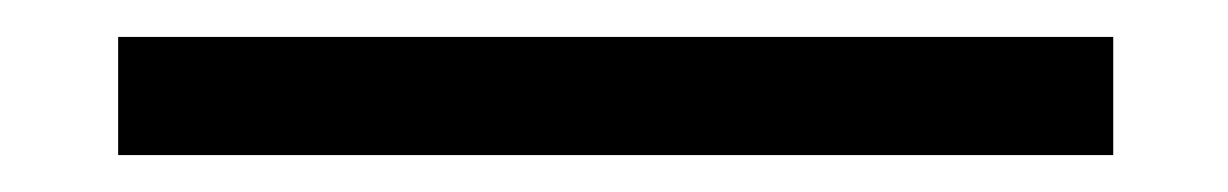

<svg xmlns="http://www.w3.org/2000/svg" viewBox="-20 -1 665 104"><path d="M44 83V19H583V83Z"/></svg>

Font: Inconsolata Expanded
Style: Regular
Weight: 400
Width: 7
Monospace: yes
Designer: Raph Levien, Cyreal, Brenton Simpson
Foundry: Raph Levien, Cyreal, Google
Version: Version 3.100; ttfautohint (v1.8.4.7-5d5b)